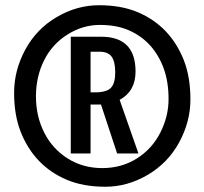

<svg xmlns="http://www.w3.org/2000/svg" viewBox="-20 -711 786 738"><path d="M252 -121.1V-569.8H369.1Q501 -569.8 501 -436Q501 -360.4 439.9 -327.1L512.2 -121.1H430.2L368.2 -309.1H328.1V-121.1ZM328.1 -356H344.2Q389.6 -356 406.2 -373.3Q422.9 -390.6 422.9 -432.6Q422.9 -474.6 408.9 -493.4Q395 -512.2 362.8 -512.2H328.1ZM240.2 -101.8Q298.8 -64.9 373 -64.9Q447.3 -64.9 505.9 -101.8Q564.5 -138.7 596.2 -201.2Q627.9 -263.7 627.9 -330.1Q627.9 -396.5 609.4 -447.5Q590.8 -498.5 557.9 -535.4Q524.9 -572.3 477.1 -593.8Q429.2 -615.2 363.8 -615.2Q298.3 -615.2 239.5 -578.4Q180.7 -541.5 149.4 -479Q118.2 -416.5 118.2 -340.3Q118.2 -264.2 149.9 -201.4Q181.6 -138.7 240.2 -101.8ZM547.6 -38.8Q469.7 6.8 384.8 6.8Q299.8 6.8 236.6 -20Q173.3 -46.9 129.2 -93.3Q85 -139.6 59.6 -204.1Q34.2 -268.6 34.2 -354.5Q34.2 -440.4 77.1 -520Q120.1 -599.6 197.8 -645.3Q275.4 -690.9 360.8 -690.9Q446.3 -690.9 509.5 -664.1Q572.8 -637.2 616.9 -590.8Q661.1 -544.4 686.5 -479.7Q711.9 -415 711.9 -329.1Q711.9 -243.2 668.7 -163.8Q625.5 -84.5 547.6 -38.8Z"/></svg>

Font: Oswald-Regular
Style: Regular
Weight: 400
Designer: vernon adams
Foundry: vernon adams
Version: Version 2.002; ttfautohint (v0.92.18-e454-dirty) -l 8 -r 50 